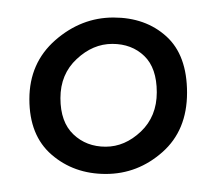

<svg xmlns="http://www.w3.org/2000/svg" viewBox="-20 -512 245 217"><path d="M99.4 -346.2Q121.1 -346.2 139.2 -363.3Q157.2 -380.4 157.2 -407.7Q157.2 -435.1 143.1 -448.7Q128.9 -462.4 106.9 -462.4Q85 -462.4 66.7 -445.3Q48.3 -428.2 48.3 -401.1Q48.3 -374 63 -360.1Q77.6 -346.2 99.4 -346.2ZM108.2 -492.2Q144.5 -492.2 168 -470.9Q191.4 -449.7 191.4 -407.2Q191.4 -364.7 163.6 -340.1Q135.7 -315.4 99.6 -315.4Q63.5 -315.4 38.3 -337.2Q13.2 -358.9 13.2 -399.9Q13.2 -440.9 42.5 -466.6Q71.8 -492.2 108.2 -492.2Z"/></svg>

Font: Niconne
Style: Regular
Weight: 400
Designer: Vernon Adams
Foundry: Vernon Adams
Version: Version 1.002